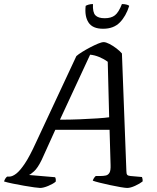

<svg xmlns="http://www.w3.org/2000/svg" viewBox="-53 -928 776 948"><path d="M145 0Q138 0 116 -3Q94 -6 65.5 -11Q37 -16 10 -21.5Q-17 -27 -33 -32Q-28 -48 -18 -56H-7Q8 -56 27 -70.5Q46 -85 70 -121Q94 -157 124 -223L324 -651Q334 -660 352.5 -671.5Q371 -683 392 -694Q413 -705 431 -712.5Q449 -720 459 -720Q470 -720 487.5 -711Q505 -702 522 -689Q539 -676 549 -664L571 -84Q571 -70 575 -65Q579 -60 591 -59L648 -54Q649 -51 650.5 -45Q652 -39 651 -32Q637 -21 614 -10.5Q591 0 575 0Q566 0 542.5 -4Q519 -8 491 -14Q463 -20 439 -26Q415 -32 405 -36Q407 -43 411.5 -49.5Q416 -56 420 -59H444Q458 -59 469.5 -61.5Q481 -64 487.5 -75Q494 -86 493 -113L488 -287H220L153 -139Q133 -98 115 -82Q97 -66 90 -64L219 -53Q224 -45 222 -31Q209 -20 185 -10Q161 0 145 0ZM243 -337Q293 -337 341 -339Q389 -341 427.5 -343.5Q466 -346 486 -349L479 -623Q460 -637 437 -646.5Q414 -656 392 -658ZM456 -786Q404 -786 384 -817Q364 -848 370 -899Q374 -902 384 -905Q394 -908 406 -908Q404 -867 418 -852.5Q432 -838 464 -838Q496 -838 514.5 -852.5Q533 -867 549 -908Q563 -908 573 -905Q583 -902 585 -899Q569 -848 538.5 -817Q508 -786 456 -786Z"/></svg>

Font: Texturina 72pt 72pt Regular
Style: Italic
Weight: 400
Italic angle: -11°
Designer: Guillermo Torres Carreño
Foundry: Omnibus-Type
Version: Version 1.002; ttfautohint (v1.8.3)